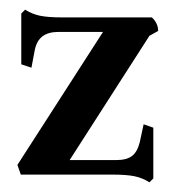

<svg xmlns="http://www.w3.org/2000/svg" viewBox="-20 -361 362 397"><path d="M220 -30Q242 -30 253 -38.5Q264 -47 269 -67L277 -104L297 -97V8L289 16Q275 7 258.5 3.5Q242 0 212 0H23L16 -20L193 -295H101Q80 -295 68 -286Q56 -277 52 -258L45 -221L24 -228V-333L32 -341Q46 -332 62.5 -328.5Q79 -325 110 -325H294Q307 -313 307 -297L289 -287L124 -30Z"/></svg>

Font: Katibeh
Style: Regular
Weight: 400
Designer: Arabic design by Kourosh Beigpour, Latin design by Eduardo Tunni, engineering by Lasse Fister
Version: Version 1.000